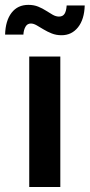

<svg xmlns="http://www.w3.org/2000/svg" viewBox="-60 -749 359 769"><path d="M57.1 0V-522.5H181.6V0ZM186.5 -607.9Q165 -607.9 147.2 -615Q129.4 -622.1 114.3 -631.3Q99.1 -640.6 86.7 -647.7Q74.2 -654.8 63.5 -654.8Q49.3 -654.8 42 -641.8Q34.7 -628.9 33.7 -610.4H-39.6Q-38.1 -666 -13.7 -697.8Q10.7 -729.5 53.7 -729.5Q75.7 -729.5 93 -722.4Q110.4 -715.3 124.5 -706.1Q138.7 -696.8 151.4 -689.7Q164.1 -682.6 176.3 -682.6Q191.4 -682.6 198.5 -693.6Q205.6 -704.6 207 -727.1H279.3Q277.8 -671.4 252.4 -639.6Q227.1 -607.9 186.5 -607.9Z"/></svg>

Font: Inter 28pt SemiBold
Style: Regular
Weight: 600
Designer: Rasmus Andersson
Foundry: rsms
Version: Version 4.001;git-66647c0bb